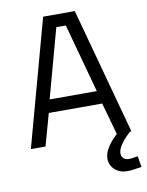

<svg xmlns="http://www.w3.org/2000/svg" viewBox="-97 -759 789 1034"><g transform="rotate(-10 298.0 -242.0)"><path d="M23 0 212 -691H385L573 0H493L444 -175H152L103 0ZM169 -246H427L324 -623H272ZM515 207Q484 207 462.5 194.5Q441 182 430.5 163Q420 144 420 123Q420 99 432.5 75Q445 51 464 29.5Q483 8 502 -8L565 0Q544 19 528 38Q512 57 503 74.5Q494 92 494 107Q494 123 504.5 133.5Q515 144 535 144Q544 144 558.5 141.5Q573 139 583 138L593 198Q574 201 552 204Q530 207 515 207Z"/></g></svg>

Font: Cairo
Style: Regular
Weight: 400
Designer: Mohamed Gaber, Accademia di Belle Arti di Urbino
Foundry: Kief Type Foundry, Accademia di Belle Arti di Urbino
Version: Version 3.120